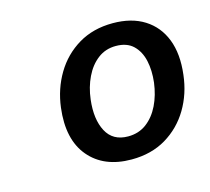

<svg xmlns="http://www.w3.org/2000/svg" viewBox="-66 -747 581 530"><g transform="rotate(-15 225.0 -482.5)"><path d="M250 -294Q171 -294 129 -344Q87 -394 98 -483Q104.5 -535 130 -577.8Q155.5 -620.5 197.8 -645.8Q240 -671 296 -671Q349.5 -671 386 -648Q422.5 -625 438.8 -583Q455 -541 448 -483Q442 -430 416.5 -387.2Q391 -344.5 348.8 -319.2Q306.5 -294 250 -294ZM257 -358Q287.5 -358 309.8 -374.8Q332 -391.5 345.8 -419.8Q359.5 -448 364 -483Q368 -517 361.8 -545.2Q355.5 -573.5 337.5 -590.8Q319.5 -608 288 -608Q258.5 -608 236.5 -591.2Q214.5 -574.5 200.8 -546Q187 -517.5 183 -483Q176.5 -428 195 -393Q213.5 -358 257 -358Z"/></g></svg>

Font: Expletus Sans SemiBold
Style: Italic
Weight: 600
Italic angle: -7°
Version: Version 7.500